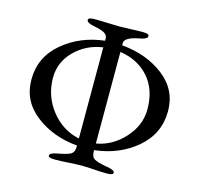

<svg xmlns="http://www.w3.org/2000/svg" viewBox="-98 -758 899 867"><g transform="rotate(15 351.5 -324.5)"><path d="M311 -115V-541Q234 -530 180.5 -477Q127 -424 127 -350Q127 -265 179 -198.5Q231 -132 311 -115ZM391 -541V-113Q466 -126 521 -186.5Q576 -247 576 -322Q576 -415 525 -472Q474 -529 391 -541ZM311 -76V-82Q197 -92 116 -154.5Q35 -217 35 -317Q35 -422 116 -490.5Q197 -559 311 -572V-583Q311 -598 296 -607Q281 -616 244 -623Q211 -629 211 -643Q211 -654 240 -654Q268 -654 301.5 -652.5Q335 -651 357 -651Q377 -651 407.5 -652.5Q438 -654 466 -654Q495 -654 495 -643Q495 -629 462 -623Q391 -610 391 -583V-572Q507 -562 587.5 -500Q668 -438 668 -338Q668 -233 587.5 -164Q507 -95 391 -82V-76Q391 -50 407 -41Q423 -32 463 -25Q467 -24 470 -24Q503 -18 503 -6Q503 5 474 5Q446 5 412.5 2.5Q379 0 357 0Q332 0 294 2.5Q256 5 229 5Q200 5 200 -6Q200 -18 233 -24Q288 -34 299.5 -44.5Q311 -55 311 -76Z"/></g></svg>

Font: EB Garamond 08
Style: Regular
Weight: 400
Version: Version 0.016 ; ttfautohint (v1.5)